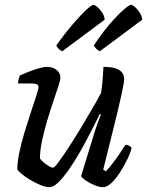

<svg xmlns="http://www.w3.org/2000/svg" viewBox="-20 -778 611 798"><path d="M185 0Q170 0 148 -9Q126 -18 104.5 -31Q83 -44 68.5 -56.5Q54 -69 52 -75Q52 -104 60.5 -145Q69 -186 82.5 -230Q96 -274 109 -313.5Q122 -353 131 -380.5Q140 -408 140 -415Q140 -425 132.5 -428Q125 -431 113 -431H55Q55 -441 58 -450.5Q61 -460 62 -464Q77 -471 98.5 -479.5Q120 -488 141 -494Q162 -500 176 -500Q199 -500 215 -487.5Q231 -475 231 -455Q231 -446 222.5 -419.5Q214 -393 201 -355Q188 -317 175.5 -274.5Q163 -232 154.5 -191.5Q146 -151 146 -119Q156 -106 174 -93.5Q192 -81 201 -81Q206 -81 223.5 -104.5Q241 -128 265.5 -165.5Q290 -203 316 -246Q342 -289 364.5 -328Q387 -367 400 -392Q404 -415 406.5 -445.5Q409 -476 410 -500Q439 -500 458 -494.5Q477 -489 486.5 -477.5Q496 -466 496 -449Q496 -435 485 -385Q474 -335 454.5 -256Q435 -177 409 -73L420 -66Q431 -77 446.5 -97Q462 -117 477 -139Q492 -161 501 -176Q510 -176 517.5 -172Q525 -168 527 -163Q522 -142 508.5 -114.5Q495 -87 478 -60.5Q461 -34 442.5 -17Q424 0 408 0Q393 0 372.5 -8.5Q352 -17 336 -28Q320 -39 317 -46L372 -225Q380 -251 388 -272.5Q396 -294 400 -301L395 -304Q378 -270 357 -229Q336 -188 313 -147.5Q290 -107 266.5 -73.5Q243 -40 222.5 -20Q202 0 185 0ZM395 -565Q387 -568 379.5 -576Q372 -584 370 -589Q402 -638 434.5 -676Q467 -714 492 -736Q517 -758 524 -758Q531 -758 541.5 -748.5Q552 -739 561 -725Q570 -711 571 -696ZM239 -565Q232 -567 224 -575Q216 -583 214 -589Q251 -641 283.5 -678.5Q316 -716 338.5 -737Q361 -758 368 -758Q374 -758 384.5 -749Q395 -740 404.5 -726Q414 -712 415 -696Z"/></svg>

Font: Texturina 12pt Medium
Style: Italic
Weight: 500
Italic angle: -11°
Designer: Guillermo Torres Carreño
Foundry: Omnibus-Type
Version: Version 1.002